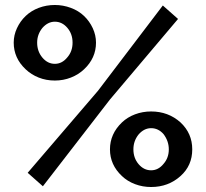

<svg xmlns="http://www.w3.org/2000/svg" viewBox="-20 -740 826 770"><path d="M317 -462Q365 -507 365 -569Q365 -599 352 -627Q339 -655 317 -676Q295 -697 264 -708.5Q233 -720 200 -720Q166 -720 135.5 -708.5Q105 -697 83 -676Q61 -655 48 -627Q35 -599 35 -569Q35 -507 83 -462Q105 -441 135 -429Q165 -417 200 -417Q234 -417 264.5 -429Q295 -441 317 -462ZM421 -341 694 -664 633 -718 373 -376 91 -47 152 7ZM129 -569Q129 -602 150 -628Q172 -653 200 -653Q229 -653 250 -628.5Q271 -604 271 -569Q271 -534 250 -510Q229 -484 200 -484Q171 -484 150 -509Q129 -534 129 -569ZM704 -34Q751 -76 751 -141Q751 -205 704 -249Q655 -293 586 -293Q552 -293 521.5 -281.5Q491 -270 469 -249Q421 -203 421 -141Q421 -79 469 -34Q491 -13 521.5 -1.5Q552 10 586 10Q655 10 704 -34ZM515 -141Q515 -175 536 -201Q558 -226 586 -226Q615 -226 636 -202Q657 -174 657 -141Q657 -107 636 -83Q615 -57 586 -57Q557 -57 536 -81.5Q515 -106 515 -141Z"/></svg>

Font: RT Raleway Bold
Style: Regular
Weight: 400
Designer: Matt McInerney, Pablo Impallari, Rodrigo Fuenzalida — Edited by Milan Moffatt in April 2016
Foundry: Matt McInerney, Pablo Impallari, Rodrigo Fuenzalida — Edited by Milan Moffatt in April 2016
Version: Version 3.001